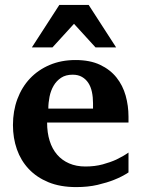

<svg xmlns="http://www.w3.org/2000/svg" viewBox="-20 -742 569 774"><path d="M355 -326.2Q355 -350.1 350.6 -371.1Q346.2 -392.1 336.2 -407.5Q326.2 -422.9 310.5 -431.9Q294.9 -440.9 272.9 -440.9Q245.1 -440.9 226.3 -428.5Q207.5 -416 196 -396.2Q184.6 -376.5 179.7 -352.1Q174.8 -327.6 174.8 -304.2H355ZM498 -46.9Q472.2 -29.8 439.9 -17.1Q412.1 -5.9 373.5 3.2Q335 12.2 287.1 12.2Q223.1 12.2 175.5 -7.3Q127.9 -26.9 95.9 -60.8Q64 -94.7 48.1 -140.1Q32.2 -185.5 32.2 -237.8Q32.2 -294.4 50 -342.5Q67.9 -390.6 100.8 -425.5Q133.8 -460.4 180.4 -480.2Q227.1 -500 284.2 -500Q342.8 -500 383.5 -480.7Q424.3 -461.4 449.7 -429.4Q475.1 -397.5 486.6 -356.4Q498 -315.4 498 -272V-248H169.9Q169.9 -207 180.2 -174.3Q190.4 -141.6 210.2 -118.7Q230 -95.7 258.8 -83.3Q287.6 -70.8 324.2 -70.8Q362.3 -70.8 393.8 -79.3Q425.3 -87.9 448.7 -98.6Q475.6 -111.3 498 -127ZM365.2 -550.8 278.3 -646 191.4 -550.8H108.4L219.2 -722.2H337.4L448.2 -550.8Z"/></svg>

Font: Charis SIL Am
Style: Bold
Weight: 700
Foundry: SIL International
Version: Version 5.000